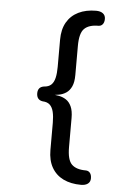

<svg xmlns="http://www.w3.org/2000/svg" viewBox="-62 -822 742 1040"><g transform="rotate(5 309.5 -302.0)"><path d="M437 91.5Q451.5 91.5 460.2 102Q469 112.5 469 132Q469 151 455.5 161.2Q442 171.5 418 171.5Q363 171.5 322.2 151.8Q281.5 132 259.2 93.2Q237 54.5 237 -1.5V-149.5Q237 -184.5 231.2 -209Q225.5 -233.5 211.5 -246.8Q197.5 -260 172 -261Q155.5 -263.5 147.2 -274Q139 -284.5 139 -302Q139 -319 147.2 -329Q155.5 -339 172 -341.5Q197.5 -343 211.5 -356.2Q225.5 -369.5 231.2 -394.2Q237 -419 237 -453.5V-601.5Q237 -658 259.2 -696.5Q281.5 -735 322.2 -755Q363 -775 418 -775Q442 -775 455.5 -764.5Q469 -754 469 -735Q469 -716 460.2 -705.5Q451.5 -695 437 -695Q385.5 -695 360.8 -670.5Q336 -646 336 -577V-419Q336 -379.5 325.2 -356.2Q314.5 -333 296.8 -321Q279 -309 258 -305Q237 -301 216.5 -300.5V-303Q237 -302 258 -298Q279 -294 296.8 -282.2Q314.5 -270.5 325.2 -247Q336 -223.5 336 -184.5V-26.5Q336 43 360.8 67.2Q385.5 91.5 437 91.5Z"/></g></svg>

Font: Sono ExtraLight Monospace Medium
Style: Regular
Weight: 500
Version: Version 2.112